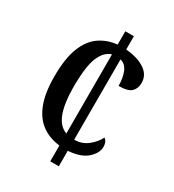

<svg xmlns="http://www.w3.org/2000/svg" viewBox="-174 -813 827 913"><g transform="rotate(30 240.0 -357.0)"><path d="M244 -87Q188 -93 146.5 -122.5Q105 -152 82 -210Q59 -268 59 -360Q59 -460 83 -519.5Q107 -579 149 -607.5Q191 -636 244 -641V-714H291V-641Q355 -636 394.5 -610Q434 -584 434 -540Q434 -509 415.5 -491Q397 -473 346 -473Q346 -515 333.5 -547Q321 -579 291 -587V-146Q333 -146 364.5 -171Q396 -196 411 -227Q429 -214 429 -186Q429 -152 395 -121Q361 -90 291 -85V0H244ZM244 -587Q207 -577 185 -527Q163 -477 163 -361Q163 -274 182.5 -221Q202 -168 244 -153Z"/></g></svg>

Font: Noto Serif Tamil Condensed Medium
Style: Italic
Weight: 500
Width: 3
Italic angle: -12°
Designer: Indian Type Foundry, Tom Grace, and the Monotype Design Team
Foundry: Monotype Imaging Inc.
Version: Version 2.003; ttfautohint (v1.8.4.7-5d5b)